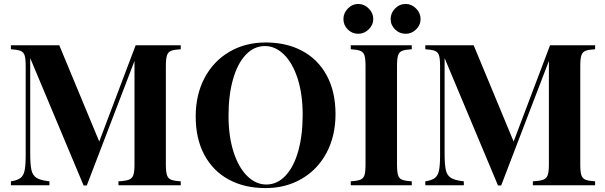

<svg xmlns="http://www.w3.org/2000/svg" viewBox="-20 -937 3062 971"><path d="M818.8 -602.1V-106Q818.8 -67.9 824.5 -51Q830.1 -34.2 845.5 -28.1Q860.8 -22 894 -20V0H579.1V-20Q615.2 -22 631.6 -28.1Q647.9 -34.2 654.1 -51Q660.2 -67.9 660.2 -106V-628.9L418.9 1H402.8L132.8 -643.1V-164.1Q132.8 -105 138.9 -77.4Q145 -49.8 165 -37.4Q185.1 -24.9 230 -20V0H35.2V-20Q67.9 -24.9 83.5 -36.9Q99.1 -48.8 104.5 -75Q109.9 -101.1 109.9 -151.9V-602.1Q109.9 -640.1 104.5 -657Q99.1 -673.8 83.5 -679.9Q67.9 -686 35.2 -688V-708H279.8L481.9 -221.2L666 -708H894V-688Q859.9 -686 845 -679.9Q830.1 -673.8 824.5 -657Q818.8 -640.1 818.8 -602.1Z M1676.8 -359.9Q1676.8 -250 1631.8 -165Q1586.9 -80.1 1506.3 -33Q1425.8 14.2 1322.8 14.2Q1216.8 14.2 1137.2 -28.8Q1057.6 -71.8 1013.7 -153.3Q969.7 -234.9 969.7 -348.1Q969.7 -458 1014.6 -543Q1059.6 -627.9 1140.1 -675Q1220.7 -722.2 1323.7 -722.2Q1429.7 -722.2 1509.3 -679.2Q1588.9 -636.2 1632.8 -554.7Q1676.8 -473.1 1676.8 -359.9ZM1135.7 -352.1Q1135.7 -248 1161.1 -168.9Q1186.5 -89.8 1230.2 -46.9Q1273.9 -3.9 1326.7 -3.9Q1381.8 -3.9 1423.8 -48.3Q1465.8 -92.8 1488.3 -172.9Q1510.7 -252.9 1510.7 -356Q1510.7 -460 1485.4 -539.1Q1460 -618.2 1416.3 -661.1Q1372.6 -704.1 1319.8 -704.1Q1264.6 -704.1 1222.7 -659.7Q1180.7 -615.2 1158.2 -535.2Q1135.7 -455.1 1135.7 -352.1Z M2062.5 -688Q2028.8 -686 2013.7 -679.9Q1998.5 -673.8 1993.2 -657Q1987.8 -640.1 1987.8 -602.1V-106Q1987.8 -67.9 1993.2 -51Q1998.5 -34.2 2013.7 -28.1Q2028.8 -22 2062.5 -20V0H1753.9V-20Q1786.6 -22 1802.2 -28.1Q1817.9 -34.2 1823.2 -51Q1828.6 -67.9 1828.6 -106V-602.1Q1828.6 -640.1 1823.2 -657Q1817.9 -673.8 1802.2 -679.9Q1786.6 -686 1753.9 -688V-708H2062.5ZM1867.7 -840.8Q1867.7 -811 1844.7 -788.6Q1821.8 -766.1 1791.5 -766.1Q1760.7 -766.1 1738.8 -788.1Q1716.8 -810.1 1716.8 -840.8Q1716.8 -871.1 1739.3 -894Q1761.7 -917 1791.5 -917Q1821.8 -917 1844.7 -894Q1867.7 -871.1 1867.7 -840.8ZM2106.9 -840.8Q2106.9 -810.1 2084.2 -788.1Q2061.5 -766.1 2031.7 -766.1Q2000.5 -766.1 1978 -788.1Q1955.6 -810.1 1955.6 -840.8Q1955.6 -871.1 1978 -894Q2000.5 -917 2031.7 -917Q2061.5 -917 2084.2 -894Q2106.9 -871.1 2106.9 -840.8Z M2914.6 -602.1V-106Q2914.6 -67.9 2920.2 -51Q2925.8 -34.2 2941.2 -28.1Q2956.5 -22 2989.7 -20V0H2674.8V-20Q2710.9 -22 2727.3 -28.1Q2743.7 -34.2 2749.8 -51Q2755.9 -67.9 2755.9 -106V-628.9L2514.6 1H2498.5L2228.5 -643.1V-164.1Q2228.5 -105 2234.6 -77.4Q2240.7 -49.8 2260.7 -37.4Q2280.8 -24.9 2325.7 -20V0H2130.9V-20Q2163.6 -24.9 2179.2 -36.9Q2194.8 -48.8 2200.2 -75Q2205.6 -101.1 2205.6 -151.9V-602.1Q2205.6 -640.1 2200.2 -657Q2194.8 -673.8 2179.2 -679.9Q2163.6 -686 2130.9 -688V-708H2375.5L2577.6 -221.2L2761.7 -708H2989.7V-688Q2955.6 -686 2940.7 -679.9Q2925.8 -673.8 2920.2 -657Q2914.6 -640.1 2914.6 -602.1Z"/></svg>

Font: Neothic
Style: Regular
Weight: 400
Designer: Vasily Draigo aka Daymarius
Foundry: Vasily Draigo aka Daymarius
Version: Version 1.00 May 8, 2019, initial release